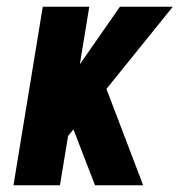

<svg xmlns="http://www.w3.org/2000/svg" viewBox="-20 -550 540 570"><path d="M20 0 107 -530H245L217 -359L336 -530H493L296 -286L405 0H262L198 -166L182 -146L158 0Z"/></svg>

Font: Iosevka Slab Heavy Oblique
Style: Regular
Weight: 900
Italic angle: -9°
Monospace: yes
Designer: Belleve Invis
Foundry: Belleve Invis
Version: Version 11.1.1; ttfautohint (v1.8.3)